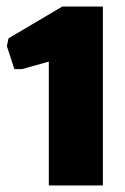

<svg xmlns="http://www.w3.org/2000/svg" viewBox="-20 -866 383 586"><path d="M129 -678 47 -655H24L1 -725L6 -749L170 -846H294V-300H129Z"/></svg>

Font: Encode Sans Compressed
Style: Black
Weight: 900
Designer: Pablo Impallari, Andres Torresi
Foundry: Pablo Impallari, Andres Torresi
Version: Version 1.000; ttfautohint (v1.00) -l 8 -r 50 -G 200 -x 14 -